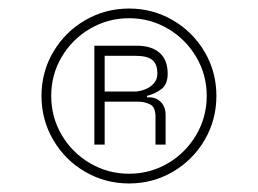

<svg xmlns="http://www.w3.org/2000/svg" viewBox="-20 -736 610 454"><path d="M371.6 -464.4V-394H347.7V-460Q347.7 -482.4 335.2 -489Q322.8 -495.6 305.2 -495.6H227.5V-394H203.1V-627.9H303.2Q338.4 -627.9 357.4 -611.1Q376.5 -594.2 376.5 -562Q376.5 -536.6 361.8 -525.4Q347.2 -514.2 327.6 -509.3V-505.9H332.5Q349.6 -505.9 360.6 -494.4Q371.6 -482.9 371.6 -464.4ZM352.1 -562Q352.1 -585 339.8 -594.5Q327.6 -604 300.8 -604H227.5V-519.5H297.9Q309.1 -519.5 321.8 -524.2Q334.5 -528.8 343.3 -538.3Q352.1 -547.9 352.1 -562ZM285.2 -715.8Q341.3 -715.8 388.7 -688.2Q436 -660.6 463.9 -613.3Q491.7 -565.9 491.7 -509.3Q491.7 -452.6 463.9 -405Q436 -357.4 388.7 -329.8Q341.3 -302.2 285.2 -302.2Q229 -302.2 181.4 -329.8Q133.8 -357.4 106 -405Q78.1 -452.6 78.1 -509.3Q78.1 -565.9 106 -613.3Q133.8 -660.6 181.4 -688.2Q229 -715.8 285.2 -715.8ZM285.2 -325.2Q335 -325.2 377 -349.9Q418.9 -374.5 443.8 -416.7Q468.8 -459 468.8 -509.3Q468.8 -559.6 443.8 -601.6Q418.9 -643.6 377 -668.2Q335 -692.9 285.2 -692.9Q235.4 -692.9 193.1 -668.2Q150.9 -643.6 126 -601.6Q101.1 -559.6 101.1 -509.3Q101.1 -459 126 -416.7Q150.9 -374.5 193.1 -349.9Q235.4 -325.2 285.2 -325.2Z"/></svg>

Font: Wand UI Pro
Style: Regular
Weight: 400
Designer: Andreas Faust
Version: Version 1.003;FEAKit 1.0